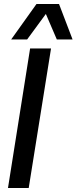

<svg xmlns="http://www.w3.org/2000/svg" viewBox="-20 -943 384 963"><path d="M20 0 131 -700H236L124 0ZM36 -745 163 -923H276L344 -745H265L210 -873L116 -745Z"/></svg>

Font: Georama ExtraCondensed Thin Medium
Style: Italic
Weight: 500
Italic angle: -9°
Version: Version 1.001